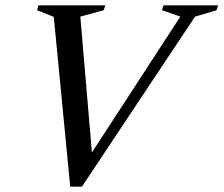

<svg xmlns="http://www.w3.org/2000/svg" viewBox="-20 -695 842 723"><path d="M182.5 -631.5 119.5 -656.5 125 -675H376.5L370.5 -656.5L282.5 -632.5L329.5 -81L299.5 -80L659 -632.5L590 -656.5L595.5 -675H801.5L795.5 -656.5L714.5 -632.5L288.5 8H244.5Z"/></svg>

Font: Newsreader 24pt Medium
Style: Italic
Weight: 500
Italic angle: -17°
Designer: Hugues Gentile
Foundry: Production Type
Version: Version 1.003